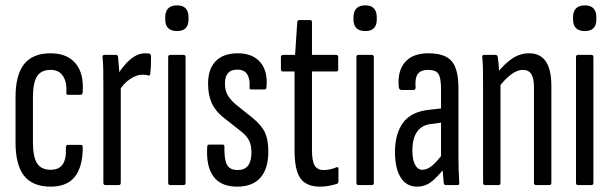

<svg xmlns="http://www.w3.org/2000/svg" viewBox="-20 -691 2282 717"><path d="M169 6Q102 6 70 -34.5Q38 -75 38 -159V-328Q38 -411 70 -451.5Q102 -492 169 -492Q210 -492 238 -475Q266 -458 279 -426Q292 -394 289 -349Q289 -337 281 -337H234Q230 -337 228.5 -339.5Q227 -342 228 -346Q230 -385 215 -407.5Q200 -430 169 -430Q134 -430 118.5 -406.5Q103 -383 103 -326V-160Q103 -105 118.5 -81Q134 -57 169 -57Q200 -57 214 -77Q228 -97 226 -139Q226 -150 234 -150H281Q289 -150 289 -141Q289 -68 259.5 -31Q230 6 169 6Z M373 0Q366 0 366 -9V-366Q366 -408 365.5 -434.5Q365 -461 363 -475Q362 -486 369 -486H415Q420 -486 421 -477Q423 -457 425 -428.5Q427 -400 427 -385L431 -379V-9Q431 0 424 0ZM425 -352 421 -415Q433 -434 448.5 -451.5Q464 -469 482.5 -480.5Q501 -492 522 -492Q531 -492 537 -491Q541 -490 542.5 -487Q544 -484 544 -479Q544 -462 543.5 -447Q543 -432 541 -415Q540 -408 534 -409Q529 -411 523.5 -411.5Q518 -412 511 -412Q490 -412 466 -396Q442 -380 425 -352Z M615 0Q608 0 608 -9V-477Q608 -486 615 -486H666Q673 -486 673 -477V-9Q673 0 666 0ZM641 -575Q619 -575 608 -586Q597 -597 597 -618V-627Q597 -648 608 -659.5Q619 -671 641 -671Q663 -671 673.5 -659.5Q684 -648 684 -627V-618Q684 -597 673.5 -586Q663 -575 641 -575Z M866 6Q805 6 777 -32Q749 -70 754 -143Q754 -151 761 -151H812Q818 -151 818 -144Q817 -96 827.5 -76Q838 -56 868 -56Q919 -56 919 -122Q919 -148 910.5 -165.5Q902 -183 882 -199L816 -251Q785 -275 771 -305.5Q757 -336 757 -379Q757 -433 785.5 -462.5Q814 -492 868 -492Q924 -492 952.5 -458Q981 -424 975 -365Q975 -357 968 -357H918Q916 -357 913.5 -358Q911 -359 912 -367Q914 -397 903 -414Q892 -431 866 -431Q820 -431 820 -379Q820 -354 829.5 -337Q839 -320 858 -303L923 -251Q957 -223 969.5 -196Q982 -169 982 -125Q982 -61 952.5 -27.5Q923 6 866 6Z M1175 6Q1124 6 1102 -25Q1080 -56 1080 -129V-424H1037Q1029 -424 1029 -432V-477Q1029 -486 1037 -486H1082L1090 -608Q1091 -616 1098 -616H1139Q1145 -616 1145 -608V-486H1235Q1243 -486 1243 -477V-432Q1243 -424 1235 -424H1145V-131Q1145 -90 1155 -73Q1165 -56 1189 -56Q1202 -56 1214 -59Q1226 -62 1236 -66Q1244 -69 1244 -61V-15Q1244 -6 1237 -4Q1224 0 1208 3Q1192 6 1175 6Z M1318 0Q1311 0 1311 -9V-477Q1311 -486 1318 -486H1369Q1376 -486 1376 -477V-9Q1376 0 1369 0ZM1344 -575Q1322 -575 1311 -586Q1300 -597 1300 -618V-627Q1300 -648 1311 -659.5Q1322 -671 1344 -671Q1366 -671 1376.5 -659.5Q1387 -648 1387 -627V-618Q1387 -597 1376.5 -586Q1366 -575 1344 -575Z M1644 0Q1638 0 1637 -9Q1635 -27 1633 -54.5Q1631 -82 1631 -101L1627 -106V-358Q1627 -399 1617.5 -414.5Q1608 -430 1579 -430Q1551 -430 1540 -414.5Q1529 -399 1532 -364Q1532 -355 1524 -355H1480Q1470 -355 1469 -367Q1464 -426 1492.5 -459Q1521 -492 1580 -492Q1641 -492 1666.5 -463Q1692 -434 1692 -360V-120Q1692 -80 1693 -52Q1694 -24 1695 -10Q1696 0 1690 0ZM1537 6Q1498 6 1476.5 -28Q1455 -62 1455 -123Q1455 -191 1485 -232.5Q1515 -274 1583 -281L1635 -287V-234L1590 -228Q1555 -224 1537.5 -199Q1520 -174 1520 -128Q1520 -95 1530 -76Q1540 -57 1557 -57Q1574 -57 1591.5 -70.5Q1609 -84 1637 -121L1640 -63Q1610 -26 1588 -10Q1566 6 1537 6Z M1981 0Q1974 0 1974 -9V-366Q1974 -399 1964 -414.5Q1954 -430 1932 -430Q1912 -430 1889.5 -413.5Q1867 -397 1842 -365L1837 -419Q1866 -455 1894.5 -473.5Q1923 -492 1956 -492Q1997 -492 2018 -462Q2039 -432 2039 -370V-9Q2039 0 2032 0ZM1791 0Q1784 0 1784 -9V-366Q1784 -408 1783.5 -434.5Q1783 -461 1781 -475Q1780 -486 1787 -486H1830Q1838 -486 1839 -477Q1842 -458 1843.5 -429Q1845 -400 1845 -385L1849 -379V-9Q1849 0 1842 0Z M2138 0Q2131 0 2131 -9V-477Q2131 -486 2138 -486H2189Q2196 -486 2196 -477V-9Q2196 0 2189 0ZM2164 -575Q2142 -575 2131 -586Q2120 -597 2120 -618V-627Q2120 -648 2131 -659.5Q2142 -671 2164 -671Q2186 -671 2196.5 -659.5Q2207 -648 2207 -627V-618Q2207 -597 2196.5 -586Q2186 -575 2164 -575Z"/></svg>

Font: Sofia Sans Extra Condensed
Style: Regular
Weight: 400
Designer: Botio Nikoltchev, Ani Petrova
Foundry: lettersoup
Version: Version 4.101